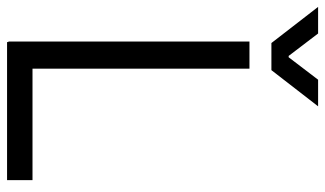

<svg xmlns="http://www.w3.org/2000/svg" viewBox="-216 -730 947 560"><g transform="rotate(90 258.0 -449.5)"><path d="M98.6 -703.1V0H100.1V3.9H502.9V-70.3H177.7V-703.1ZM-2.4 -903.3 103 -767.1H182.1L287.6 -903.3H210L144.5 -817.4H140.6L75.2 -903.3Z"/></g></svg>

Font: Faust Sans
Style: Regular
Weight: 400
Designer: Andreas Faust
Version: Version 1.003;Glyphs 3.1.2 (3151)